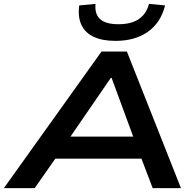

<svg xmlns="http://www.w3.org/2000/svg" viewBox="-48 -971 1004 991"><path d="M-28 0 476 -705H607L886 0H740L664 -200L724 -152H191L271 -200L131 0ZM524 -569 291 -230 257 -266H692L652 -232L528 -569ZM548 -760Q480 -760 435.5 -781Q391 -802 372 -843Q353 -884 361 -943L445 -951Q440 -899 468.5 -872.5Q497 -846 564 -846Q630 -846 669 -873Q708 -900 721 -951L804 -943Q782 -854 715.5 -807Q649 -760 548 -760Z"/></svg>

Font: Nunito Sans 10pt Expanded
Style: Bold Italic
Weight: 700
Width: 7
Italic angle: -9°
Designer: Vernon Adams
Foundry: Vernon Adams
Version: Version 3.101;gftools[0.9.27]